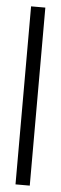

<svg xmlns="http://www.w3.org/2000/svg" viewBox="-52 -725 239 751"><g transform="rotate(5 67.5 -349.5)"><path d="M95 -699V0H39V-699Z"/></g></svg>

Font: Moniqa Cond Heading
Style: Regular
Weight: 400
Width: 3
Designer: Rajesh Rajput
Foundry: Rajesh Rajput
Version: Version 1.000